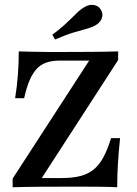

<svg xmlns="http://www.w3.org/2000/svg" viewBox="-20 -787 574 807"><path d="M33.1 0V-36.3L354.8 -532.3H231.5Q198.4 -532.3 174.2 -523.8Q150 -515.3 133.1 -496.4Q116.1 -477.4 103.6 -447.6Q91.1 -417.7 81.5 -374.2H43.5Q51.6 -423.4 55.2 -472.6Q58.9 -521.8 58.9 -571Q87.9 -570.2 121 -569.4Q154 -568.5 187.5 -568.5Q221 -568.5 248.4 -568.5Q302.4 -568.5 363.7 -569Q425 -569.4 476.6 -571V-534.7L155.6 -38.7H239.5Q285.5 -38.7 318.1 -47.2Q350.8 -55.6 374.2 -75Q397.6 -94.4 414.9 -126.6Q432.3 -158.9 446.8 -206.5H484.7Q479 -153.2 475.8 -101.6Q472.6 -50 472.6 0Q441.1 -1.6 402.8 -2Q364.5 -2.4 326.6 -2.4Q288.7 -2.4 257.3 -2.4Q203.2 -2.4 144.4 -2Q85.5 -1.6 33.1 0ZM211.3 -621 200 -641.1Q230.6 -663.7 250.4 -681.9Q270.2 -700 284.3 -714.1Q298.4 -728.2 310.1 -739.1Q321.8 -750 335.5 -757.3Q354.8 -769.4 375.4 -765.7Q396 -762.1 404.8 -744.4Q414.5 -728.2 407.7 -709.7Q400.8 -691.1 379.8 -679.8Q363.7 -671 341.9 -665.3Q320.2 -659.7 289.1 -650.4Q258.1 -641.1 211.3 -621Z"/></svg>

Font: Playfair 9pt SemiBold
Style: Regular
Weight: 600
Designer: Claus Eggers Sørensen
Foundry: Claus Eggers Sørensen
Version: Version 2.001;gftools[0.9.30]